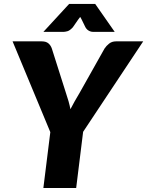

<svg xmlns="http://www.w3.org/2000/svg" viewBox="-20 -934 732 954"><path d="M42.5 0ZM393 -279 358.5 0H195.5L230 -277.5L42.5 -728.5H187.5Q208.5 -728.5 220.2 -718.8Q232 -709 237.5 -693L307.5 -472.5Q322.5 -429.5 330 -391.5Q339.5 -410.5 350.8 -430.2Q362 -450 375.5 -472.5L499.5 -693Q508 -706 522 -717.2Q536 -728.5 556.5 -728.5H691.5ZM550 -775.5H447Q442.5 -775.5 437.5 -776Q432.5 -776.5 426.8 -778.8Q421 -781 415.2 -785.5Q409.5 -790 404.5 -798.5L385.5 -837.5L378.5 -850L369 -837.5L342 -798.5Q327 -782 314.8 -778.8Q302.5 -775.5 294 -775.5H195.5L323.5 -914.5H453Z"/></svg>

Font: Lato Black
Style: Italic
Weight: 900
Italic angle: -7°
Designer: Lukasz Dziedzic
Foundry: tyPoland Lukasz Dziedzic
Version: Version 2.007; 2014-02-27